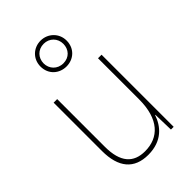

<svg xmlns="http://www.w3.org/2000/svg" viewBox="-241 -894 994 994"><g transform="rotate(-45 256.5 -396.5)"><path d="M257 -613C310 -613 352 -651 352 -708C352 -762 309 -803 256 -803C204 -803 161 -764 161 -708C161 -650 205 -613 257 -613ZM257 -636C213 -636 184 -669 184 -708C184 -748 213 -780 256 -780C297 -780 328 -749 328 -708C328 -667 300 -636 257 -636ZM428 -528H402V-227C402 -82 334 -15 234 -15C150 -15 103 -65 103 -179V-528H77V-174C77 -53 130 10 233 10C335 10 383 -51 403 -111H405L408 0H428Z"/></g></svg>

Font: Noto Sans Georgian SemiCondensed Thin
Style: Regular
Weight: 100
Width: 4
Designer: Monotype Design Team, Akaki Razmadze
Foundry: Google LLC
Version: Version 2.005